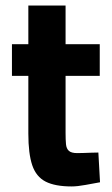

<svg xmlns="http://www.w3.org/2000/svg" viewBox="-20 -659 404 691"><path d="M238 12Q178 12 144 -5.5Q110 -23 96 -64.5Q82 -106 82 -178V-386H23V-500H82V-639H216V-500H339V-386H216V-181Q216 -156 217.5 -140Q219 -124 228 -116Q237 -108 258 -108Q268 -108 282 -108.5Q296 -109 310 -109.5Q324 -110 334 -110L340 -3Q318 1 288 6.5Q258 12 238 12Z"/></svg>

Font: Titillium Web SemiBold
Style: Regular
Weight: 600
Designer: Mohamed Gaber, Accademia di Belle Arti di Urbino
Foundry: Kief Type Foundry, Accademia di Belle Arti di Urbino
Version: Version 3.000; ttfautohint (v1.8.4)